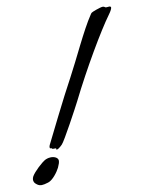

<svg xmlns="http://www.w3.org/2000/svg" viewBox="-195 -748 618 819"><g transform="rotate(-10 114.0 -339.0)"><path d="M342 -682C342 -684 340 -687 335 -687C332 -687 327 -686 323 -686C321 -686 318 -686 316 -688C314 -690 311 -691 307 -691C301 -691 292 -688 277 -683C253 -674 256 -674 251 -667C211 -608 157 -488 119 -418C79 -346 -11 -163 -18 -149C-20 -145 -20 -142 -20 -139C-20 -138 -20 -135 -17 -135C-9 -135 -11 -131 -8 -131C-6 -131 -5 -131 4 -131C6 -131 7 -131 7 -130C7 -129 6 -128 6 -128C6 -126 7 -125 9 -125C13 -125 21 -130 33 -142C45 -153 119 -291 130 -313C195 -444 283 -593 327 -653C338 -668 342 -677 342 -682ZM0 -48C6 -61 9 -70 9 -77C9 -89 -5 -97 -22 -97C-28 -97 -35 -96 -45 -92C-62 -84 -100 -48 -110 -30C-112 -26 -114 -21 -114 -16C-114 -9 -111 -2 -106 2C-100 7 -94 13 -81 13C-74 13 -65 11 -52 7C-32 1 -9 -30 0 -48Z"/></g></svg>

Font: Oregano
Style: Italic
Weight: 400
Italic angle: -12°
Designer: Astigmatic (AOETI)
Foundry: Astigmatic (AOETI)
Version: Version 1.000